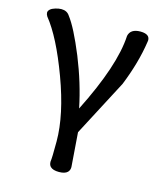

<svg xmlns="http://www.w3.org/2000/svg" viewBox="-113 -605 766 921"><g transform="rotate(15 269.5 -145.0)"><path d="M309.6 220.7Q296.9 233.4 267.1 233.4Q237.3 233.4 224.6 220.7Q215.8 211.9 215.8 196.3Q215.8 195.3 215.8 194.3Q218.8 179.7 218.8 94.7Q218.8 -36.1 153.3 -212.9Q87.9 -389.6 20.5 -472.7Q14.6 -482.4 14.6 -490.7Q14.6 -499 22.9 -506.8Q31.2 -514.6 47.9 -519.5Q64.5 -524.4 77.1 -524.4Q105.5 -524.4 119.1 -502.9Q156.2 -455.1 208 -329.1Q257.8 -206.1 282.2 -85.9Q406.2 -332 414.1 -480.5Q414.1 -481.4 414.1 -481.4Q421.9 -518.6 471.7 -518.6Q498 -518.6 509.8 -507.8Q517.6 -500 517.6 -487.3Q517.6 -483.4 516.6 -479.5Q501 -373 453.1 -253.9Q453.1 -253.9 306.6 25.4L319.3 195.3Q319.3 210.9 309.6 220.7Z"/></g></svg>

Font: TaiwanPearl
Style: Regular
Weight: 400
Version: Version 2.102